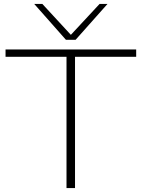

<svg xmlns="http://www.w3.org/2000/svg" viewBox="-20 -950 715 970"><path d="M668 -663H359V0H316V-663H8V-700H668ZM523 -930 362 -749H313L153 -930H194L338 -774L483 -930Z"/></svg>

Font: Georama Extended ExtraLight
Style: Regular
Weight: 200
Width: 7
Designer: Jean-Baptiste Levee
Foundry: Production Type
Version: Version 1.000